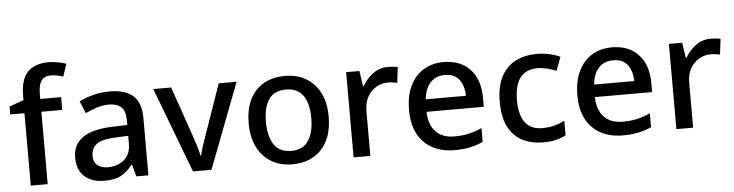

<svg xmlns="http://www.w3.org/2000/svg" viewBox="-47 -983 4625 1210"><g transform="rotate(-5 2265.5 -377.5)"><path d="M345 -458H213V0H106V-458H16V-508L107 -541V-568Q107 -672 152.5 -718.5Q198 -765 284 -765Q317 -765 345 -759Q373 -753 396 -746L370 -667Q354 -672 333.5 -676.5Q313 -681 292 -681Q252 -681 232.5 -654.5Q213 -628 213 -570V-539H345Z M653 -548Q751 -548 800.5 -503.5Q850 -459 850 -365V0H774L753 -75H749Q714 -31 675.5 -10.5Q637 10 569 10Q496 10 448 -29.5Q400 -69 400 -153Q400 -234 462.5 -277.5Q525 -321 654 -325L745 -328V-356Q745 -417 718 -441.5Q691 -466 642 -466Q602 -466 563.5 -453.5Q525 -441 491 -425L459 -502Q496 -521 546 -534.5Q596 -548 653 -548ZM672 -256Q580 -253 545 -227Q510 -201 510 -154Q510 -112 535 -92.5Q560 -73 600 -73Q662 -73 703.5 -107.5Q745 -142 745 -212V-259Z M1132 0 928 -539H1041L1151 -221Q1161 -193 1172.5 -155.5Q1184 -118 1188 -95H1192Q1196 -118 1208.5 -155.5Q1221 -193 1231 -221L1342 -539H1455L1249 0Z M2014 -271Q2014 -136 1945 -63Q1876 10 1759 10Q1686 10 1629.5 -23Q1573 -56 1540.5 -118.5Q1508 -181 1508 -271Q1508 -404 1576 -476.5Q1644 -549 1762 -549Q1836 -549 1892.5 -516.5Q1949 -484 1981.5 -422Q2014 -360 2014 -271ZM1617 -271Q1617 -180 1651.5 -127.5Q1686 -75 1761 -75Q1835 -75 1869.5 -127.5Q1904 -180 1904 -271Q1904 -361 1869.5 -412Q1835 -463 1760 -463Q1685 -463 1651 -412Q1617 -361 1617 -271Z M2413 -549Q2447 -549 2475 -543L2463 -444Q2451 -447 2435 -449Q2419 -451 2403 -451Q2365 -451 2331 -431.5Q2297 -412 2275.5 -374.5Q2254 -337 2254 -283V0H2148V-539H2232L2246 -443H2251Q2276 -486 2317 -517.5Q2358 -549 2413 -549Z M2765 -549Q2871 -549 2932 -483.5Q2993 -418 2993 -305V-246H2631Q2633 -164 2675 -120Q2717 -76 2793 -76Q2844 -76 2884.5 -85.5Q2925 -95 2967 -114V-26Q2926 -8 2884.5 1Q2843 10 2786 10Q2708 10 2648.5 -21Q2589 -52 2555.5 -113.5Q2522 -175 2522 -266Q2522 -356 2552.5 -419Q2583 -482 2637.5 -515.5Q2692 -549 2765 -549ZM2766 -467Q2708 -467 2674 -430Q2640 -393 2633 -325H2887Q2886 -388 2856.5 -427.5Q2827 -467 2766 -467Z M3346 10Q3272 10 3215.5 -19.5Q3159 -49 3127.5 -110Q3096 -171 3096 -267Q3096 -366 3129.5 -428.5Q3163 -491 3221.5 -520Q3280 -549 3354 -549Q3396 -549 3435.5 -540Q3475 -531 3502 -518L3470 -432Q3444 -443 3412.5 -451Q3381 -459 3352 -459Q3205 -459 3205 -268Q3205 -175 3241.5 -127.5Q3278 -80 3348 -80Q3391 -80 3426.5 -89.5Q3462 -99 3491 -114V-23Q3463 -7 3428.5 1.5Q3394 10 3346 10Z M3830 -549Q3936 -549 3997 -483.5Q4058 -418 4058 -305V-246H3696Q3698 -164 3740 -120Q3782 -76 3858 -76Q3909 -76 3949.5 -85.5Q3990 -95 4032 -114V-26Q3991 -8 3949.5 1Q3908 10 3851 10Q3773 10 3713.5 -21Q3654 -52 3620.5 -113.5Q3587 -175 3587 -266Q3587 -356 3617.5 -419Q3648 -482 3702.5 -515.5Q3757 -549 3830 -549ZM3831 -467Q3773 -467 3739 -430Q3705 -393 3698 -325H3952Q3951 -388 3921.5 -427.5Q3892 -467 3831 -467Z M4455 -549Q4489 -549 4517 -543L4505 -444Q4493 -447 4477 -449Q4461 -451 4445 -451Q4407 -451 4373 -431.5Q4339 -412 4317.5 -374.5Q4296 -337 4296 -283V0H4190V-539H4274L4288 -443H4293Q4318 -486 4359 -517.5Q4400 -549 4455 -549Z"/></g></svg>

Font: Noto Sans Meetei Mayek Medium
Style: Regular
Weight: 500
Designer: Monotype Design Team and Neelakash Kshetrimayum
Foundry: Monotype Imaging Inc.
Version: Version 2.002; ttfautohint (v1.8.4.7-5d5b)